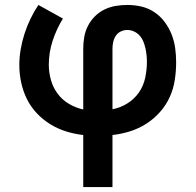

<svg xmlns="http://www.w3.org/2000/svg" viewBox="-20 -540 790 775"><path d="M316 215V5Q281 1 247 -9.5Q213 -20 183 -38.5Q153 -57 128.5 -83Q104 -109 88.5 -140.5Q73 -172 65.5 -207Q58 -242 58 -277Q58 -309 63.5 -341Q69 -373 79 -404Q89 -435 103 -464Q117 -493 135 -520L234 -465Q208 -423 192.5 -375.5Q177 -328 177 -279Q177 -248 185.5 -217.5Q194 -187 212.5 -162Q231 -137 258 -121Q285 -105 316 -98V-343Q316 -367 320 -390.5Q324 -414 335 -435.5Q346 -457 363 -474Q380 -491 401.5 -501.5Q423 -512 446.5 -516Q470 -520 494 -520Q523 -520 551 -513.5Q579 -507 603 -491Q627 -475 644.5 -451.5Q662 -428 672.5 -401.5Q683 -375 687 -346.5Q691 -318 691 -289Q691 -253 685.5 -217Q680 -181 665 -148Q650 -115 625.5 -87.5Q601 -60 570.5 -40.5Q540 -21 505 -10Q470 1 434 5V215ZM434 -99Q466 -105 494 -122.5Q522 -140 540.5 -166.5Q559 -193 566 -225.5Q573 -258 573 -290Q573 -304 571.5 -318Q570 -332 567 -345.5Q564 -359 558.5 -372.5Q553 -386 543.5 -396.5Q534 -407 521 -413Q508 -419 494 -419Q480 -419 467.5 -413Q455 -407 447.5 -395.5Q440 -384 437 -370.5Q434 -357 434 -343Z"/></svg>

Font: Iosevka Plex Etoile
Style: Bold
Weight: 700
Designer: Belleve Invis
Foundry: Belleve Invis
Version: Version 25.1.1; ttfautohint (v1.8.4)